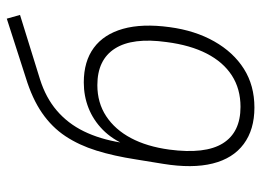

<svg xmlns="http://www.w3.org/2000/svg" viewBox="-122 -640 770 566"><g transform="rotate(-90 263.0 -357.0)"><path d="M229 8Q164 8 121.5 -23.5Q79 -55 64 -115Q49 -175 63 -261L76 -341Q86 -406 102 -457.5Q118 -509 144.5 -549Q171 -589 213 -618Q255 -647 317 -666L491 -722L502 -683L312 -624Q258 -607 220 -574.5Q182 -542 159 -495Q136 -448 126 -387L123 -368H117Q135 -411 163.5 -439Q192 -467 227.5 -481Q263 -495 303 -495Q365 -495 405 -465.5Q445 -436 461 -379.5Q477 -323 466 -242Q456 -167 424 -110.5Q392 -54 343 -23Q294 8 229 8ZM231 -33Q284 -33 323.5 -58.5Q363 -84 388 -132.5Q413 -181 422 -251Q436 -351 403 -403Q370 -455 295 -455Q243 -455 203.5 -429Q164 -403 139 -356Q114 -309 105 -243Q91 -137 123.5 -85Q156 -33 231 -33Z"/></g></svg>

Font: Nunito Sans 10pt SemiCondensed ExtraLight
Style: Italic
Weight: 250
Width: 4
Italic angle: -9°
Designer: Vernon Adams
Foundry: Vernon Adams
Version: Version 3.101;gftools[0.9.27]